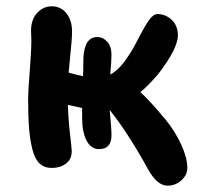

<svg xmlns="http://www.w3.org/2000/svg" viewBox="-20 -543 639 613"><path d="M145 -6.8Q121.6 -6.8 106.4 -21Q91.3 -35.2 83.5 -65.9Q75.7 -96.7 72.8 -134.3Q69.8 -171.9 69.8 -229Q69.8 -251 75 -315.9Q80.1 -380.9 80.1 -415Q80.1 -418.9 79.6 -429.7Q79.1 -440.4 79.1 -444.8Q79.1 -480.5 98.6 -501.7Q118.2 -522.9 145 -522.9Q174.3 -522.9 192.1 -500.5Q210 -478 210 -442.9Q210 -429.2 208.3 -408Q206.5 -386.7 203.4 -356Q200.2 -325.2 199.2 -311Q232.4 -301.8 245.1 -299.8Q246.1 -317.9 246.1 -349.1Q246.1 -362.3 247.8 -374.3Q249.5 -386.2 253.9 -398.2Q258.3 -410.2 267.6 -417.5Q276.9 -424.8 290 -424.8Q308.6 -424.8 322.3 -409.9Q335.9 -395 335.9 -368.2Q335.9 -347.2 332 -305.2Q360.4 -318.8 391.1 -366.2Q404.8 -386.2 423.8 -423.6Q442.9 -460.9 456.3 -479.5Q469.7 -498 482.9 -498Q508.8 -498 528.3 -479.5Q547.9 -460.9 547.9 -430.2Q547.9 -387.7 484.9 -306.2Q452.6 -268.6 428.2 -249Q460 -219.7 507.8 -162.1Q540 -122.6 559.1 -80.3Q578.1 -38.1 578.1 -6.8Q578.1 15.6 559.1 32.7Q540 49.8 515.1 49.8Q481.9 49.8 453.1 -2Q387.7 -120.6 330.1 -191.9Q335.9 -134.3 335.9 -110.8Q335.9 -66.9 295.9 -66.9Q270.5 -66.9 256.3 -94.2Q242.2 -121.6 242.2 -166V-198.2Q207 -205.6 196.8 -208Q198.2 -159.7 203.6 -114.5Q209 -69.3 209 -60.1Q209 -34.2 190.4 -20.5Q171.9 -6.8 145 -6.8Z"/></svg>

Font: Shantell Sans Irregular
Style: Regular
Weight: 600
Designer: Stephen Nixon, Anya Danilova, Shantell Martin
Foundry: Arrow Type
Version: Version 1.006;[9816181b4]